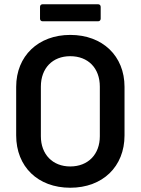

<svg xmlns="http://www.w3.org/2000/svg" viewBox="-20 -872 661 902"><path d="M310 10C462 10 565 -89 565 -236V-464C565 -609 462 -708 310 -708C160 -708 56 -609 56 -464V-236C56 -89 158 10 310 10ZM310 -90C227 -90 172 -147 172 -232V-465C172 -552 227 -608 310 -608C394 -608 449 -552 449 -465V-232C449 -147 394 -90 310 -90ZM441 -772C448 -772 453 -777 453 -784V-840C453 -847 448 -852 441 -852H180C173 -852 168 -847 168 -840V-784C168 -777 173 -772 180 -772Z"/></svg>

Font: Barlow SemiBold Numbers
Style: Regular
Weight: 600
Designer: Jeremy Tribby
Foundry: Tribby Type
Version: Version 1.408